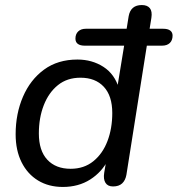

<svg xmlns="http://www.w3.org/2000/svg" viewBox="-20 -732 704 761"><path d="M229 9Q173 9 131 -16.5Q89 -42 65.5 -89Q42 -136 42 -200Q42 -281 71 -348.5Q100 -416 154.5 -456Q209 -496 287 -496Q345 -496 390 -467Q435 -438 452 -380H444L472 -551H316Q298 -551 288.5 -558Q279 -565 279 -579Q279 -597 290 -607.5Q301 -618 320 -618H500L476 -581L490 -668Q494 -690 507 -701Q520 -712 542 -712Q564 -712 574 -699.5Q584 -687 580 -661L567 -581L555 -618H627Q645 -618 654.5 -611Q664 -604 664 -591Q664 -572 653 -561.5Q642 -551 622 -551H562L481 -39Q477 -17 464 -5Q451 7 428 7Q407 7 398 -7.5Q389 -22 393 -47L405 -118L410 -101Q384 -50 337.5 -20.5Q291 9 229 9ZM260 -63Q313 -63 350 -93Q387 -123 406 -173Q425 -223 425 -284Q425 -352 391.5 -388Q358 -424 299 -424Q246 -424 209.5 -394.5Q173 -365 153.5 -315Q134 -265 134 -203Q134 -135 167.5 -99Q201 -63 260 -63Z"/></svg>

Font: Nunito ExtraLight Medium
Style: Italic
Weight: 500
Italic angle: -9°
Version: Version 3.602